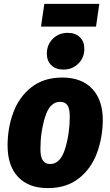

<svg xmlns="http://www.w3.org/2000/svg" viewBox="-20 -950 568 988"><path d="M19 -201Q19 -291 48.5 -371Q78 -451 141.5 -501Q205 -551 301 -551Q399 -551 454 -493.5Q509 -436 509 -331Q508 -241 478.5 -161.5Q449 -82 385.5 -32Q322 18 226 18Q128 18 73.5 -39Q19 -96 19 -201ZM339 -350Q339 -391 327 -408.5Q315 -426 289 -426Q236 -426 212 -348Q188 -270 188 -183Q188 -142 200.5 -124Q213 -106 238 -106Q291 -106 315 -184.5Q339 -263 339 -350ZM221 -674Q221 -720 252 -750.5Q283 -781 328 -781Q368 -781 391 -758.5Q414 -736 414 -699Q414 -653 383 -622.5Q352 -592 307 -592Q267 -592 244 -614.5Q221 -637 221 -674ZM191 -813 208 -930H491L474 -813Z"/></svg>

Font: Fira Sans Condensed ExtraBold
Style: Italic
Weight: 800
Width: 3
Italic angle: -8°
Designer: bBox Type GmbH & Carrois Corporate GbR & Edenspiekermann AG
Foundry: bBox Type GmbH & Carrois Corporate GbR & Edenspiekermann AG
Version: Version 4.301